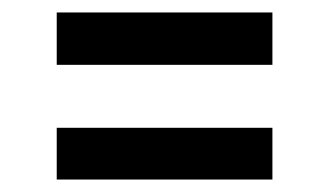

<svg xmlns="http://www.w3.org/2000/svg" viewBox="-20 -422 527 308"><path d="M417 -402V-318H71V-402ZM417 -217V-134H71V-217Z"/></svg>

Font: Arya
Style: Bold
Weight: 700
Designer: Eduardo Rodriguez Tunni, Modular Infotech
Foundry: Eduardo Rodriguez Tunni, Modular Infotech
Version: Version 1.002